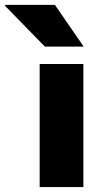

<svg xmlns="http://www.w3.org/2000/svg" viewBox="-81 -760 439 780"><path d="M80.1 -500H257.8V0H80.1ZM-61 -736.8 -59.1 -740.2H142.1L258.8 -570.8H101.1Z"/></svg>

Font: Messapia Bold
Style: Regular
Weight: 400
Designer: Luca Marsano
Foundry: Collletttivo
Version: Version 1.000;FEAKit 1.0